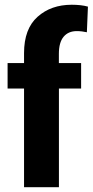

<svg xmlns="http://www.w3.org/2000/svg" viewBox="-20 -777 385 797"><path d="M79.8 0V-556.6Q79.8 -657.2 135.9 -707.3Q191.9 -757.3 277.8 -757.3Q296.6 -757.3 314 -755.4Q331.3 -753.4 345 -749.5L340.6 -643.1Q331.3 -645 320.7 -646.5Q310.1 -647.9 298.6 -647.9Q263.7 -647.9 244 -624.4Q224.4 -600.8 224.4 -553.5V-471.2L224.6 -460.7V0ZM11.5 -409.4V-515.1H135.3H154.1H316.7V-409.4Z"/></svg>

Font: RobotoFlex
Style: Regular
Weight: 400
Designer: Berlow after Robertson
Foundry: Google
Version: Version 2.136